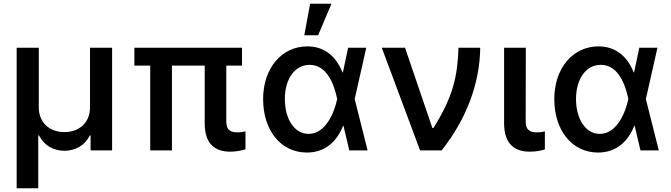

<svg xmlns="http://www.w3.org/2000/svg" viewBox="-20 -799 3566 1020"><path d="M68.5 201H183.2V-79.2H187.5C213.4 -27 264.6 2.1 322.1 2.1C380 2.1 431.5 -27 457 -79.2H461.3V0H575.6V-545.5H458.1V-227.6C458.5 -150.9 403.8 -97.3 322.1 -97.3C240.8 -97.3 186.1 -150.2 186.1 -227.6V-545.5H68.5Z M1265.6 -545.5H693.9V-450.6H778.1V0H893.5V-450.6H1067.5V-143.8C1067.5 -34.4 1121.8 6.7 1202.8 6.7C1237.6 6.7 1264.6 0 1284.1 -6V-100.9C1274.5 -98.7 1257.8 -95.9 1241.5 -95.9C1208.1 -95.9 1182.5 -105.5 1182.2 -152.7V-450.6H1265.6Z M1608.7 11.4C1708.1 12.1 1769.9 -48.3 1802.9 -131H1804.7L1835.6 0H1932.9L1864.3 -272.7L1925.8 -545.5H1829.5L1801.5 -414.1H1799.7C1767 -496.8 1706.3 -552.6 1612.6 -552.6C1477.6 -552.6 1377.8 -437.9 1377.8 -272.7C1377.8 -106.5 1471.2 10.3 1608.7 11.4ZM1493.3 -272.7C1493.3 -379.3 1545.5 -454.5 1625 -454.5C1719.5 -454.5 1756.7 -344.5 1771 -274.1L1771.3 -272.7L1771 -271.3C1756 -201.3 1710.2 -87.7 1619.7 -87.7C1544 -87.7 1493.3 -166.5 1493.3 -272.7ZM1596.6 -611.5H1670.1L1740.8 -779.1H1627.5Z M2211.6 0H2326C2459.5 -167.6 2529.1 -358.3 2531.2 -545.5H2415.8C2410.5 -391.7 2387.1 -286.2 2282.7 -119H2277L2131.7 -545.5H2008.2Z M2658 -545.5V-143.8C2658.4 -34.4 2713.1 6.7 2794 6.7C2828.1 6.7 2855.1 1.1 2874.6 -5.3V-100.9C2865.4 -98.7 2849.1 -95.9 2832.4 -95.9C2799 -95.9 2772.7 -105.5 2772.7 -152.7L2773.4 -545.5Z M3155.5 11.4C3255 12.1 3316.8 -48.3 3349.8 -131H3351.6L3382.5 0H3479.8L3411.2 -272.7L3472.7 -545.5H3376.4L3348.4 -414.1H3346.6C3313.9 -496.8 3253.2 -552.6 3159.4 -552.6C3024.5 -552.6 2924.7 -437.9 2924.7 -272.7C2924.7 -106.5 3018.1 10.3 3155.5 11.4ZM3040.1 -272.7C3040.1 -379.3 3092.3 -454.5 3171.9 -454.5C3266.3 -454.5 3303.6 -344.5 3317.8 -274.1L3318.2 -272.7L3317.8 -271.3C3302.9 -201.3 3257.1 -87.7 3166.5 -87.7C3090.9 -87.7 3040.1 -166.5 3040.1 -272.7Z"/></svg>

Font: Magic Ui Pro Semi Bold
Style: Regular
Weight: 600
Designer: Stefan Endress, Andreas Faust
Version: Version 1.000;FEAKit 1.0